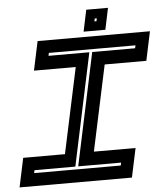

<svg xmlns="http://www.w3.org/2000/svg" viewBox="-67 -881 809 932"><g transform="rotate(-5 338.0 -415.5)"><path d="M-9.5 0 20.5 -141.5H224L313 -558.5H109.5L139.5 -700H687L657 -558.5H454L365 -141.5H568L538 0ZM67 -63H489L492 -77H283L399 -624H608L611 -638H189L186 -624H385L269 -77H70ZM366 -726 388 -831H494L472 -726ZM422.5 -771H432.5L435.5 -785H425.5Z"/></g></svg>

Font: Tourney Expanded Regular
Style: Bold Italic
Weight: 700
Width: 7
Italic angle: -12°
Designer: Tyler Finck
Foundry: Etcetera Type Co
Version: Version 1.010; ttfautohint (v1.8.3)